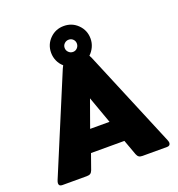

<svg xmlns="http://www.w3.org/2000/svg" viewBox="-154 -1008 1055 1135"><g transform="rotate(-20 373.5 -440.5)"><path d="M724 -19Q724 -10 718.5 -5Q713 0 703 0H548Q534 0 526 -5.5Q518 -11 513 -24L478 -120H268L234 -24Q229 -11 221 -5.5Q213 0 198 0H44Q23 0 23 -18Q23 -26 28 -38L282 -646L291 -664Q271 -681 260 -705.5Q249 -730 249 -757Q249 -809 285 -845Q321 -881 373 -881Q425 -881 461 -845Q497 -809 497 -757Q497 -730 486 -706Q475 -682 456 -664L465 -646L719 -38Q724 -26 724 -19ZM334 -757Q334 -741 345.5 -729.5Q357 -718 373 -718Q389 -718 400 -729.5Q411 -741 411 -757Q411 -773 400 -784Q389 -795 373 -795Q357 -795 345.5 -784Q334 -773 334 -757ZM434 -256 373 -426 312 -256Z"/></g></svg>

Font: Mitr SemiBold
Style: Regular
Weight: 600
Designer: Thanarat Vachiruckul
Foundry: Cadson Demak
Version: Version 1.002